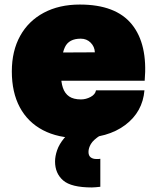

<svg xmlns="http://www.w3.org/2000/svg" viewBox="-20 -595 690 844"><path d="M328 12Q235 12 168.5 -23Q102 -58 67 -123.5Q32 -189 32 -281Q32 -371 68.5 -437Q105 -503 172.5 -539Q240 -575 331 -575Q489 -575 559.5 -488Q630 -401 616 -240H198L200 -364L397 -365Q396 -390 378.5 -407.5Q361 -425 335 -425Q283 -425 265.5 -388Q248 -351 248 -271Q248 -234 256.5 -209Q265 -184 284 -171Q303 -158 336 -158Q358 -158 378.5 -169Q399 -180 402 -198H615Q607 -103 530.5 -45.5Q454 12 328 12ZM421 226Q411 227 401.5 228Q392 229 384 229Q293 229 257.5 198Q222 167 222 115Q222 92 231 65.5Q240 39 262 12.5Q284 -14 322 -37L421 0Q390 20 379.5 38Q369 56 369 73Q369 89 378.5 96.5Q388 104 404 104Q409 104 413 104Q417 104 421 103Z"/></svg>

Font: Azeret Mono Thin Black
Style: Regular
Weight: 900
Version: Version 1.002